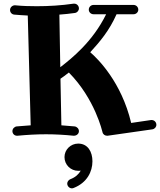

<svg xmlns="http://www.w3.org/2000/svg" viewBox="-20 -736 876 1051"><path d="M836 -53C836 -67 825 -79 810 -79C809 -79 808 -79 807 -79L698 -63C645 -286 517 -413 474 -450C528 -509 578 -568 618 -658H711C725 -658 737 -669 737 -683C737 -698 725 -709 711 -709H492C478 -709 466 -698 466 -683C466 -669 478 -658 492 -658H561C487 -507 372 -416 310 -368L305 -656C333 -658 361 -661 390 -665C403 -667 412 -678 412 -690C412 -704 401 -716 386 -716C385 -716 384 -716 383 -716C315 -706 247 -702 181 -702C141 -702 102 -703 63 -707C62 -707 61 -707 61 -707C49 -707 35 -697 35 -681C35 -668 45 -657 58 -656C83 -654 107 -652 132 -651L148 -50C123 -48 97 -46 71 -44C58 -42 48 -31 48 -18C48 -5 58 7 73 7C74 7 75 7 76 7C128 2 180 -1 232 -1C283 -1 334 2 383 7C384 7 385 7 386 7C397 7 412 -2 412 -18C412 -31 402 -42 389 -44C365 -46 340 -48 316 -50L311 -305C321 -312 337 -323 357 -339C501 -193 540 -15 541 -13C543 -1 554 7 566 7C567 7 568 7 569 7L814 -28C827 -30 836 -41 836 -53ZM486 147C486 95 461 50 408 50C367 50 333 83 333 124C333 166 367 199 408 199C413 199 417 199 422 198C411 217 394 234 365 245C355 249 348 259 348 269C348 282 359 295 374 295C377 295 380 294 383 293C457 264 486 203 486 147Z"/></svg>

Font: Ribeye
Style: Regular
Weight: 400
Designer: Astigmatic (AOETI)
Foundry: Astigmatic (AOETI)
Version: Version 1.000